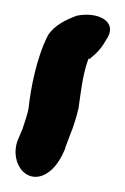

<svg xmlns="http://www.w3.org/2000/svg" viewBox="-20 -129 167 256"><path d="M98 -51 99 -50C101 -52 113 -60 121 -75C139 -100 111 -114 82 -108C69 -103 53 -96 44 -82C29 -53 21 -12 18 16C17 22 13 34 10 43L4 57C-9 90 19 123 48 98C56 91 62 81 67 69V68L73 52C78 40 82 27 85 14V13C88 -7 90 -28 97 -48Z"/></svg>

Font: Stray Cat
Style: ExBdCnObl
Weight: 800
Version: Version 1.0